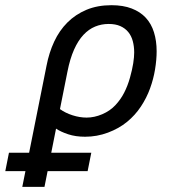

<svg xmlns="http://www.w3.org/2000/svg" viewBox="-98 -519 667 739"><path d="M229.5 7.3Q192.9 7.3 164.3 -2.2Q135.7 -11.7 117.7 -23.9L73.2 200.2H-12.2L81.1 -266.1Q90.8 -316.4 110.6 -358.9Q130.4 -401.4 161.4 -432.4Q192.4 -463.4 234.6 -481.2Q276.9 -499 331.1 -499Q376 -499 408.9 -486.3Q441.9 -473.6 463.1 -450.7Q484.4 -427.7 494.6 -394.8Q504.9 -361.8 504.9 -321.8Q504.9 -289.1 498.8 -252Q492.7 -214.8 479.5 -178.5Q466.3 -142.1 444.3 -108.9Q422.4 -75.7 391.1 -50Q359.9 -24.4 317.4 -8.5Q274.9 7.3 229.5 7.3ZM418.5 -316.9Q418.5 -340.3 413.1 -360.6Q407.7 -380.9 395.8 -395.5Q383.8 -410.2 365.2 -418.5Q346.7 -426.8 320.3 -426.8Q292.5 -426.8 268.1 -416.7Q243.7 -406.7 223.1 -384.8Q202.6 -362.8 187 -327.9Q171.4 -293 161.6 -243.2L132.8 -99.1Q153.8 -84 181.4 -75.2Q209 -66.4 235.4 -66.4Q265.1 -66.4 295.4 -79.3Q325.7 -92.3 346.2 -114.3Q366.7 -136.2 380.1 -162.6Q393.6 -189 402.3 -220.2Q411.1 -251.5 414.8 -275.6Q418.5 -299.8 418.5 -316.9ZM-63.5 68.8H253.4L239.3 139.6H-77.6Z"/></svg>

Font: Code New Roman
Style: Italic
Weight: 400
Italic angle: -11°
Monospace: yes
Designer: Sam Radian
Foundry: Code New Roman
Version: Version 1.508 October 19, 2014